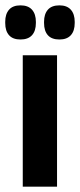

<svg xmlns="http://www.w3.org/2000/svg" viewBox="-28 -697 300 717"><path d="M185 0H57V-490.5H185ZM48.5 -549.5Q20 -549.5 5.8 -565.5Q-8.5 -581.5 -8.5 -611V-615.5Q-8.5 -644.5 5.8 -660.8Q20 -677 48.5 -677Q77 -677 91.5 -660.8Q106 -644.5 106 -615.5V-611Q106 -581.5 91.5 -565.5Q77 -549.5 48.5 -549.5ZM194 -549.5Q165 -549.5 150.8 -565.5Q136.5 -581.5 136.5 -611V-615.5Q136.5 -644.5 150.8 -660.8Q165 -677 194 -677Q222 -677 236.5 -660.8Q251 -644.5 251 -615.5V-611Q251 -581.5 236.5 -565.5Q222 -549.5 194 -549.5Z"/></svg>

Font: Anek Malayalam SemiBold
Style: Regular
Weight: 600
Version: Version 1.003